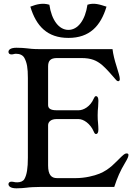

<svg xmlns="http://www.w3.org/2000/svg" viewBox="-20 -1002 708 1029"><path d="M25.4 -15.1C25.4 -4.9 35.2 7.3 68.4 7.3C87.4 7.3 110.4 5.4 122.1 3.9C137.2 1.5 169.9 0 191.9 0H592.3C608.9 -49.8 623 -84 650.9 -130.4C664.6 -152.8 668.5 -163.6 668.5 -171.9C668.5 -177.2 664.6 -179.7 659.2 -179.7C652.8 -179.7 647.9 -178.7 630.4 -162.1C597.7 -130.9 568.8 -94.2 513.2 -71.3C484.4 -59.6 435.5 -47.4 386.2 -47.4H285.2C255.4 -47.4 237.8 -64.9 237.8 -115.2V-331.1C237.8 -349.1 253.9 -363.8 281.7 -363.8H401.9C426.8 -363.8 463.9 -340.3 482.4 -296.9C485.8 -289.1 488.8 -283.7 494.6 -283.7C502 -283.7 507.3 -290.5 507.3 -308.1C507.3 -319.8 506.3 -331.1 505.4 -343.3C503.9 -355.5 503.4 -368.2 503.4 -384.3C503.4 -401.4 504.4 -416 505.9 -430.2C506.8 -442.9 507.3 -454.1 507.3 -461.9C507.3 -479.5 502 -486.8 494.6 -486.8C488.8 -486.8 485.8 -481 482.4 -473.6C463.9 -430.2 426.8 -411.1 401.9 -411.1H282.2C249.5 -411.1 237.8 -421.9 237.8 -439V-646C237.8 -674.8 249 -690.9 285.2 -690.9H415.5C470.7 -690.9 498 -677.2 526.4 -654.3C545.4 -638.7 585.4 -593.8 597.2 -579.1C606 -568.4 608.9 -566.9 614.3 -566.9C618.7 -566.9 622.1 -570.8 622.1 -578.1C622.1 -591.3 615.7 -610.8 604 -648.9C594.7 -677.7 586.4 -710 583 -738.8H186.5C156.2 -738.8 139.2 -741.2 122.1 -743.2C107.4 -744.6 92.3 -746.1 68.4 -746.1C35.2 -746.1 25.4 -734.4 25.4 -724.1C25.4 -715.3 31.2 -710.4 41.5 -710.4C45.9 -710.4 49.3 -710.9 52.7 -711.9C56.6 -712.9 60.5 -713.9 65.4 -713.9C86.4 -713.9 102.5 -706.5 110.8 -691.4C124.5 -665.5 129.4 -638.2 129.4 -583.5V-156.7C129.4 -101.6 124 -65.4 110.8 -42.5C104 -30.3 88.9 -24.9 72.8 -24.9C64.9 -24.9 60.1 -25.4 56.2 -26.4C51.8 -27.3 47.9 -28.3 41.5 -28.3C31.2 -28.3 25.4 -22.9 25.4 -15.1ZM346.7 -798.8C460 -798.8 519.5 -862.3 550.8 -966.3C515.1 -977.5 484.4 -988.8 448.7 -976.6C437 -895 397.9 -841.8 346.7 -841.8C295.4 -841.8 256.3 -895 244.6 -976.6C209 -987.3 178.2 -980 142.6 -966.3C173.8 -862.3 233.4 -798.8 346.7 -798.8Z"/></svg>

Font: Stoke
Style: Light
Weight: 300
Designer: Nicole Fally
Foundry: Nicole Fally
Version: Version 1.001